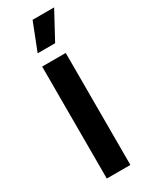

<svg xmlns="http://www.w3.org/2000/svg" viewBox="-229 -936 767 980"><g transform="rotate(-30 154.0 -445.5)"><path d="M223 -660V0H84V-660ZM161 -891H288L201 -730H98Z"/></g></svg>

Font: Kantumruy Pro SemiBold
Style: Regular
Weight: 600
Version: Version 1.002